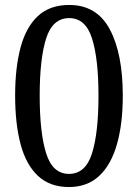

<svg xmlns="http://www.w3.org/2000/svg" viewBox="-20 -744 556 774"><path d="M258 10Q181 10 133 -35Q85 -80 63 -162.5Q41 -245 41 -359Q41 -471 63 -553Q85 -635 133 -679.5Q181 -724 259 -724Q370 -724 422.5 -626Q475 -528 475 -358Q475 -245 451.5 -162.5Q428 -80 380 -35Q332 10 258 10ZM258 -43Q325 -43 351 -126Q377 -209 377 -358Q377 -507 351 -589Q325 -671 259 -671Q192 -671 166 -589Q140 -507 140 -358Q140 -209 166 -126Q192 -43 258 -43Z"/></svg>

Font: Noto Serif Myanmar SemCond
Style: Regular
Weight: 400
Width: 4
Designer: Ben Mitchell and the Monotype Design Team
Foundry: Monotype Imaging Inc.
Version: Version 2.106; ttfautohint (v1.8.4.7-5d5b)